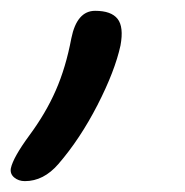

<svg xmlns="http://www.w3.org/2000/svg" viewBox="-88 -145 342 355"><path d="M-42 189.9Q-53.7 189.9 -61.8 183.1Q-69.8 176.3 -67.9 166Q-63.5 146 -34.2 106Q-3.4 64.5 15.1 22.2Q33.7 -20 43.9 -74.2Q54.2 -125 87.9 -125Q117.7 -125 129.4 -110.1Q141.1 -95.2 134.8 -61Q124.5 -13.7 92.3 49.1Q60.1 111.8 20 158.2Q-7.3 189.9 -42 189.9Z"/></svg>

Font: Shantell Sans Irregular Bouncy
Style: Italic
Weight: 300
Italic angle: -11.31°
Designer: Stephen Nixon, Anya Danilova, Shantell Martin
Foundry: Arrow Type
Version: Version 1.006;[9816181b4]